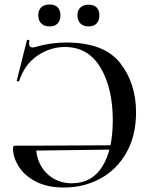

<svg xmlns="http://www.w3.org/2000/svg" viewBox="-20 -826 679 858"><path d="M38 -163Q38 -170 40.5 -172.5Q43 -175 49 -175H141Q141 -125 162 -87Q183 -49 219.5 -28Q256 -7 301 -7Q390 -7 437 -81.5Q484 -156 484 -288Q484 -432 429 -524Q374 -616 270 -616Q204 -616 147 -577Q90 -538 66 -465Q65 -461 59 -462.5Q53 -464 55 -466L100 -645Q101 -649 106.5 -648Q112 -647 111 -644Q110 -640 110 -633Q110 -614 126 -614Q133 -614 138 -616Q206 -636 275 -636Q445 -636 516.5 -545Q588 -454 588 -324Q588 -220 545 -144Q502 -68 428.5 -28Q355 12 266 12Q189 12 137.5 -16Q86 -44 62 -84.5Q38 -125 38 -163ZM522 -158 129 -153V-175L521 -177ZM151 -758Q151 -781 164.5 -793.5Q178 -806 202 -806Q225 -806 237.5 -793.5Q250 -781 250 -758Q250 -734 237.5 -721Q225 -708 202 -708Q178 -708 164.5 -721Q151 -734 151 -758ZM326 -758Q326 -780 339.5 -792.5Q353 -805 376 -805Q399 -805 411.5 -793Q424 -781 424 -758Q424 -734 411.5 -721Q399 -708 376 -708Q353 -708 339.5 -721Q326 -734 326 -758Z"/></svg>

Font: Cormorant Unicase SemiBold
Style: Regular
Weight: 600
Designer: Christian Thalmann (Catharsis Fonts)
Foundry: Catharsis Fonts
Version: Version 4.000